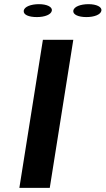

<svg xmlns="http://www.w3.org/2000/svg" viewBox="-20 -902 507 922"><path d="M94 -851C91 -831 118 -820 157 -820C195 -820 226 -832 229 -851C232 -869 205 -882 167 -882C129 -882 97 -870 94 -851ZM73 0H219L332 -711H186ZM332 -851C329 -832 356 -820 395 -820C433 -820 464 -832 467 -851C470 -869 443 -882 405 -882C367 -882 335 -870 332 -851Z"/></svg>

Font: Aerodynamic
Style: Obl
Weight: 500
Designer: Google
Version: Version 2.000980; 2014